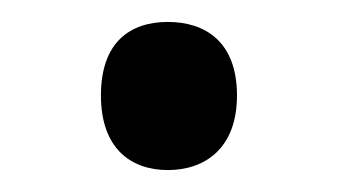

<svg xmlns="http://www.w3.org/2000/svg" viewBox="-20 -440 308 175"><path d="M72 -353C72 -305 99 -285 133 -285C167 -285 196 -305 196 -353C196 -402 167 -420 133 -420C99 -420 72 -402 72 -353Z"/></svg>

Font: Noto Sans Caucasian Albanian
Style: Regular
Weight: 400
Designer: Monotype Design Team
Foundry: Monotype Imaging Inc.
Version: Version 2.005